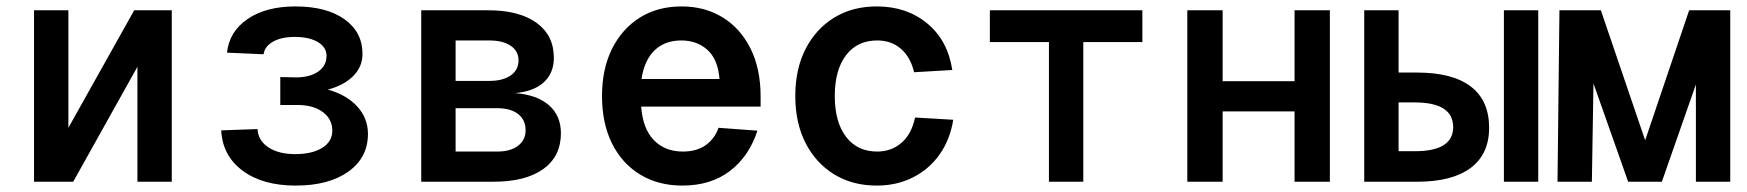

<svg xmlns="http://www.w3.org/2000/svg" viewBox="-20 -566 5440 598"><path d="M86 0V-534H193V-168L398 -534H515V0H408V-358L208 0Z M901 12Q798 12 735.5 -34.5Q673 -81 669 -160L782 -164Q784 -128 816 -107Q848 -86 900 -86Q952 -86 983.5 -105.5Q1015 -125 1015 -159Q1015 -196 984 -218Q953 -240 902 -239H853V-326L902 -325Q945 -325 971 -343Q997 -361 997 -392Q997 -419 970 -435Q943 -451 898 -451Q856 -451 830 -436Q804 -421 801 -397L687 -402Q694 -468 751.5 -507Q809 -546 900 -546Q997 -546 1053 -506Q1109 -466 1109 -398Q1109 -358 1080 -329Q1051 -300 1001 -287Q1059 -271 1092.5 -234.5Q1126 -198 1126 -149Q1126 -75 1065 -31.5Q1004 12 901 12Z M1292 0V-534H1500Q1597 -534 1651 -495Q1705 -456 1705 -386Q1705 -338 1673.5 -309.5Q1642 -281 1584 -276Q1652 -271 1689.5 -238.5Q1727 -206 1727 -151Q1727 -79 1672 -39.5Q1617 0 1517 0ZM1399 -314H1504Q1546 -314 1570.5 -331Q1595 -348 1595 -378Q1595 -407 1570.5 -423.5Q1546 -440 1504 -440H1399ZM1399 -94H1529Q1570 -94 1593.5 -112Q1617 -130 1617 -160Q1617 -193 1593.5 -211Q1570 -229 1529 -229H1399Z M2105 12Q2030 12 1973.5 -22.5Q1917 -57 1886 -119.5Q1855 -182 1855 -267Q1855 -351 1886 -413.5Q1917 -476 1972.5 -511Q2028 -546 2103 -546Q2175 -546 2230.5 -512Q2286 -478 2317.5 -415Q2349 -352 2349 -265V-234H1977Q1982 -165 2016.5 -129.5Q2051 -94 2107 -94Q2150 -94 2178 -114Q2206 -134 2218 -168L2339 -159Q2313 -79 2253.5 -33.5Q2194 12 2105 12ZM1978 -320H2221Q2216 -381 2183.5 -410.5Q2151 -440 2102 -440Q2051 -440 2019 -409.5Q1987 -379 1978 -320Z M2711 12Q2635 12 2578 -23Q2521 -58 2489 -120.5Q2457 -183 2457 -267Q2457 -351 2489 -413.5Q2521 -476 2578 -511Q2635 -546 2711 -546Q2804 -546 2868 -493Q2932 -440 2946 -348L2827 -341Q2816 -388 2786 -414Q2756 -440 2712 -440Q2650 -440 2615 -394Q2580 -348 2580 -267Q2580 -186 2615 -140Q2650 -94 2712 -94Q2756 -94 2787.5 -121Q2819 -148 2830 -200L2949 -193Q2939 -131 2906.5 -85Q2874 -39 2823.5 -13.5Q2773 12 2711 12Z M3247 0V-435H3063V-534H3538V-435H3354V0Z M3678 0V-534H3788V-313H4012V-534H4122V0H4012V-219H3788V0Z M4229 0V-534H4336V-340H4394Q4504 -340 4561 -296.5Q4618 -253 4618 -168Q4618 -86 4560.5 -43Q4503 0 4394 0ZM4664 0V-534H4771V0ZM4336 -95H4386Q4506 -95 4506 -170Q4506 -247 4386 -247H4336Z M4831 0 4837 -534H4966L5104 -129L5241 -534H5369V0H5262V-303L5156 0H5051L4943 -306L4938 0Z"/></svg>

Font: Geist Mono SemiBold
Style: Regular
Weight: 600
Monospace: yes
Designer: Basement.studio, Andrés Briganti, Mateo Zaragoza
Foundry: Basement.studio, Vercel, Andrés Briganti, Guido Ferreyra, Mateo Zaragoza
Version: Version 1.500; ttfautohint (v1.8.4.7-5d5b)